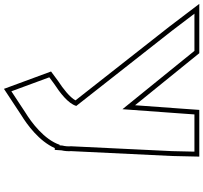

<svg xmlns="http://www.w3.org/2000/svg" viewBox="-428 -644 1044 987"><g transform="rotate(90 94.5 -151.0)"><path d="M185.8 -573 189.7 -628H381L378.4 -513L353.4 6C354.7 21.6 353.3 36.8 349.6 51.6L348.7 65H345.7C318.5 144.9 230.2 210.3 180.1 241L70.8 313L-1.1 118L32.7 93C77.6 63.7 133.5 21.8 146.1 -20.6L-240.8 -513L-328.2 -628H-136.9L-92.5 -573L162.9 -258ZM160.9 -574.8 142.5 -322.8 -73 -588.7 -125 -653H-378.6L-260.6 -497.7L117.4 -16.6C101.9 12.4 57.6 46.9 19 72.1L18.4 72.5L-31 109.1L58.3 351.2L193.5 262.1C242.9 231.7 327.1 170.4 362.7 90H372L374.4 55.4C378.1 39.4 379.6 21.8 378.4 5.6L403.4 -512.1L406.6 -653H166.4Z"/></g></svg>

Font: Nordica Plus
Style: NordicaClassicBkExtOpOblOl
Weight: 900
Version: Version 1.01